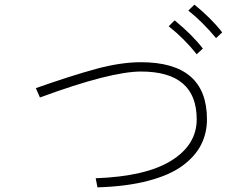

<svg xmlns="http://www.w3.org/2000/svg" viewBox="-20 -849 1040 824"><path d="M133.8 -470.7Q286.1 -524.4 392.1 -553.2Q498 -582 585 -582Q868.2 -582 868.2 -336.9Q868.2 -277.3 842.8 -227.5Q817.4 -177.7 763.2 -137.7Q709 -97.7 616.7 -73.2Q524.4 -48.8 398.4 -44.9L390.6 -84Q606.4 -91.8 715.3 -159.7Q824.2 -227.5 824.2 -336.9Q824.2 -542 585 -542Q454.1 -542 151.4 -430.7ZM788.1 -803.7 814.5 -829.1Q887.7 -769.5 933.6 -710L907.2 -685.5Q847.7 -756.8 788.1 -803.7ZM704.1 -736.3 729.5 -761.7Q805.7 -699.2 850.6 -640.6L824.2 -616.2Q771.5 -682.6 704.1 -736.3Z"/></svg>

Font: Gothic A1 ExtraLight
Style: Regular
Weight: 275
Designer: HanYang I&C Co.,Ltd.
Foundry: HanYang I&C Co.,Ltd.
Version: Version 2.50